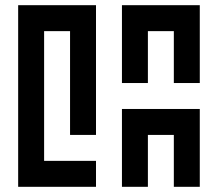

<svg xmlns="http://www.w3.org/2000/svg" viewBox="-20 -720 840 740"><path d="M50 -700V0H350V-100H150V-600H250V-200H350V-700ZM750 -700H450V-400H550V-600H650V-400H750ZM450 -300V0H550V-200H650V0H750V-300Z"/></svg>

Font: Mourier
Style: Regular
Weight: 400
Designer: Eric Mourier
Foundry: Velvetyne Type Foundry
Version: Version 2.000;hotconv 1.0.109;makeotfexe 2.5.65596